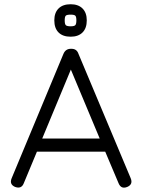

<svg xmlns="http://www.w3.org/2000/svg" viewBox="-20 -884 670 905"><path d="M313 -711Q276 -711 256 -731Q236 -751 236 -788Q236 -824 256 -844Q276 -864 313 -864Q349 -864 369 -844Q389 -824 389 -788Q389 -751 369 -731Q349 -711 313 -711ZM313 -815Q295 -815 290 -810Q285 -805 285 -788Q285 -770 290.5 -765Q296 -760 313 -760Q330 -760 335 -765.5Q340 -771 340 -788Q340 -805 335 -810Q330 -815 313 -815ZM92 -20Q81 8 51 -3Q23 -15 35 -44L279 -630Q289 -654 314 -654H317Q342 -654 350 -630L596 -44Q608 -15 580 -3Q551 9 539 -20L476 -169H154ZM314 -556 179 -231H450Z"/></svg>

Font: Jura Medium
Style: Regular
Weight: 500
Designer: Daniel Johnson, Alexei Vanyashin
Foundry: Daniel Johnson
Version: Version 5.103